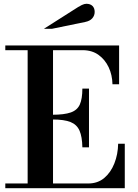

<svg xmlns="http://www.w3.org/2000/svg" viewBox="-20 -994 731 1014"><path d="M8 0V-25H446Q496 -25 530.5 -54Q565 -83 584 -131Q603 -179 604 -235H639V0ZM126 -15V-744H260V-15ZM415 -216Q414 -272 400 -304Q386 -336 352.5 -349.5Q319 -363 257 -363V-388Q319 -388 353.5 -400Q388 -412 401.5 -442Q415 -472 415 -526H450V-216ZM574 -549Q573 -598 554 -638.5Q535 -679 500.5 -704Q466 -729 416 -729H8V-754H609V-549ZM212 -842 363 -938Q398 -961 412 -967.5Q426 -974 436 -974Q457 -974 468.5 -962.5Q480 -951 480 -931Q480 -912 467.5 -897.5Q455 -883 430 -878L255 -842Z"/></svg>

Font: Libre Bodoni
Style: Regular
Weight: 400
Designer: Pablo Impallari, Rodrigo Fuenzalida
Foundry: Impallari Type
Version: Version 2.005;gftools[0.9.23]